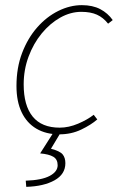

<svg xmlns="http://www.w3.org/2000/svg" viewBox="-20 -510 468 746"><path d="M210 12Q159 12 121.5 -10Q84 -32 64 -74Q44 -116 44 -176Q44 -247 66 -304.5Q88 -362 124.5 -403.5Q161 -445 206.5 -467.5Q252 -490 298 -490Q340 -490 369.5 -474.5Q399 -459 418 -432L400 -418Q381 -442 356.5 -453Q332 -464 296 -464Q254 -464 214 -441.5Q174 -419 142 -380Q110 -341 91 -290Q72 -239 72 -182Q72 -100 107 -57Q142 -14 212 -14Q247 -14 283.5 -29.5Q320 -45 344 -64L358 -46Q334 -25 295.5 -6.5Q257 12 210 12ZM82 216 80 192Q142 190 173 173.5Q204 157 204 132Q204 109 187 99Q170 89 136 86L192 -2H220L178 68Q213 77 223.5 90Q234 103 234 124Q234 167 192 190.5Q150 214 82 216Z"/></svg>

Font: Source Sans 3 ExtraLight
Style: Italic
Weight: 250
Italic angle: -11°
Designer: Paul D. Hunt
Foundry: Adobe
Version: Version 3.046;hotconv 1.0.118;makeotfexe 2.5.65603